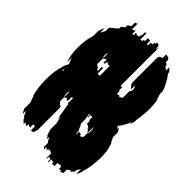

<svg xmlns="http://www.w3.org/2000/svg" viewBox="-82 -810 1100 1100"><g transform="rotate(-45 467.5 -260.0)"><path d="M921 -229H932V-228Q932 -217 924 -209H906Q905 -206 900 -204H919Q913 -201 907 -201H609V-189H584V-184H562Q562 -173 565 -164H558Q561 -152 569 -144H621Q630 -135 647 -135Q657 -135 667 -144H637Q639 -146 641 -148.5Q643 -151 646 -153Q653 -161 660 -164H659Q667 -167 678 -167H867Q875 -167 879 -164H880Q890 -157 890 -145V-144H920Q920 -140 919 -134.5Q918 -129 916 -124H917Q915 -120 915 -119H909L907 -114H888Q885 -107 879 -99H869Q866 -94 862.5 -89Q859 -84 854 -79H881Q877 -74 871.5 -69Q866 -64 860 -59H850Q844 -54 837.5 -49Q831 -44 823 -39H822Q810 -32 795 -24Q776 -14 757 -9H736Q727 -6 718 -3.5Q709 -1 699 1H714Q707 2 700.5 3.5Q694 5 686 6H692Q678 8 663 9Q648 10 631 10Q616 10 601.5 9Q587 8 573 6H566Q559 5 552.5 3.5Q546 2 539 1H523Q514 -1 505 -3.5Q496 -6 488 -9H509Q489 -16 475 -24Q468 -28 462 -31.5Q456 -35 450 -39L435 -51Q431 -48 427.5 -45Q424 -42 419 -39H433Q421 -30 409 -24H370Q353 -15 336 -9H347Q338 -6 329.5 -3.5Q321 -1 312 1H318Q311 2 304.5 3.5Q298 5 291 6H299Q283 8 267 9Q251 10 237 10Q223 10 209.5 9Q196 8 183 6H175Q168 5 162 3.5Q156 2 150 1H144Q136 -1 128 -3.5Q120 -6 112 -9H102Q86 -15 72 -24H110L89 -39H76Q70 -44 65.5 -49Q61 -54 56 -59H66Q62 -64 58.5 -69Q55 -74 52 -79H25Q22 -84 19.5 -89Q17 -94 15 -99H26Q25 -103 23.5 -106.5Q22 -110 21 -114H40Q40 -116 39.5 -117Q39 -118 39 -119H45Q44 -121 44 -124H43Q42 -129 41.5 -134Q41 -139 41 -144H16V-164H26Q27 -169 28 -174.5Q29 -180 30 -184H7Q7 -186 7.5 -187Q8 -188 8 -189H27Q28 -193 29.5 -196.5Q31 -200 32 -204H15Q17 -208 17 -209H53Q58 -221 65 -229H54Q56 -231 58 -234Q60 -237 62 -239H47Q53 -247 62 -254H40L52 -264H81Q89 -269 97 -274.5Q105 -280 114 -284H91Q96 -287 102 -289.5Q108 -292 114 -294H104Q124 -303 148 -309H199Q209 -312 220 -314.5Q231 -317 241 -319H215L231 -322L243 -324H229L323 -339V-344H366V-354H333V-364H341Q339 -379 333 -384H304Q297 -380 291.5 -374.5Q286 -369 279 -364H289Q280 -358 267 -358H97Q87 -358 82 -364H72Q65 -371 65 -380Q65 -383 66 -384H97Q97 -392 100 -399H72Q74 -404 76 -409Q78 -414 80 -419H63Q65 -424 68.5 -429Q72 -434 76 -439H61Q66 -444 70.5 -449Q75 -454 80 -459H84L102 -474H108Q111 -476 115 -479Q119 -482 123 -484H97Q104 -488 111 -491.5Q118 -495 125 -499H178Q197 -508 218 -514H212Q237 -522 267 -526Q297 -530 331 -530Q368 -530 396.5 -526Q425 -522 447 -514H453Q469 -509 485 -499H489Q508 -508 526 -514H486Q509 -522 535.5 -526Q562 -530 590 -530Q621 -530 648.5 -526Q676 -522 700 -514H741Q763 -507 778 -499H742Q750 -495 756 -491.5Q762 -488 769 -484H794Q798 -482 801.5 -479Q805 -476 808 -474H803Q808 -470 812 -466.5Q816 -463 820 -459H816Q821 -455 826 -449.5Q831 -444 835 -439H849Q857 -431 864 -419H882Q885 -415 888 -409.5Q891 -404 894 -399H922Q924 -395 926 -391.5Q928 -388 929 -384H883L892 -364H865L868 -354H883L886 -344H879L884 -324H897Q898 -322 898 -319H925Q926 -317 926 -314Q926 -311 927 -309H876Q877 -305 877.5 -301.5Q878 -298 878 -294H888Q888 -292 888 -289Q888 -286 889 -284H912V-264H884V-254H906V-239H921ZM453 -499H432Q438 -496 441 -493ZM335 -384H379Q372 -390 358 -390Q344 -390 335 -384ZM690 -384Q683 -390 670 -390Q657 -390 648 -384ZM578 -354H610Q610 -352 609.5 -349.5Q609 -347 609 -344H566Q565 -341 565 -337.5Q565 -334 565 -330V-326H645V-330Q645 -334 645 -337.5Q645 -341 644 -344H651Q651 -347 650.5 -349.5Q650 -352 650 -354H635L632 -364H659Q654 -378 645 -384H603Q594 -378 589 -364H580Q578 -358 578 -354ZM369 -204H350V-209H368V-216L336 -209H301L278 -204H295L290 -203Q267 -197 258 -189H239Q238 -188 236.5 -187Q235 -186 234 -184H257Q251 -177 251 -166V-164H241Q241 -152 254 -144H279Q288 -138 304 -138Q321 -138 334 -144H281Q295 -150 304 -164H310Q316 -174 319 -184H341L343 -189H367Q368 -193 368.5 -196.5Q369 -200 369 -204Z"/></g></svg>

Font: Rubik Glitch
Style: Regular
Weight: 400
Designer: Hubert and Fischer, NaN
Foundry: Hubert and Fischer, NaN
Version: Version 2.200